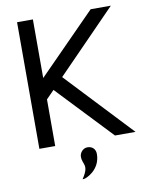

<svg xmlns="http://www.w3.org/2000/svg" viewBox="-102 -828 896 1123"><g transform="rotate(-10 346.0 -266.5)"><path d="M78 0H172V-277L219 -325L527 0H649L282 -390L635 -752H515L172 -404V-752H78ZM296 219H303C316 219 404 183 404 88C404 58 384 40 356 40C329 40 309 65 309 88C309 137 349 140 296 219Z"/></g></svg>

Font: Hibana 45 SubMedium
Style: Regular
Weight: 500
Width: 6
Designer: pygmalion
Foundry: ybstudio
Version: Version 2021.007;FEAKit 1.0